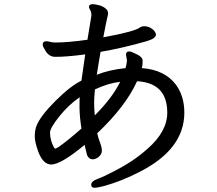

<svg xmlns="http://www.w3.org/2000/svg" viewBox="-20 -811 1040 922"><path d="M245.1 -97.2Q247.1 -97.2 261.2 -105Q307.1 -137.2 371.1 -193.8Q362.3 -250 361.8 -293.9Q361.8 -336.9 362.8 -344.2Q308.6 -307.1 264.4 -251.5Q220.2 -195.8 220.2 -174.8Q220.2 -136.7 240.2 -101.1Q242.2 -100.1 243.2 -98.6Q244.1 -97.2 245.1 -97.2ZM435.1 -256.8Q519 -340.8 557.1 -418Q501 -412.1 436 -381.8Q432.1 -345.7 432.1 -320.8Q432.1 -294.9 433.6 -277.3Q435.1 -259.8 435.1 -256.8ZM435.1 90.8Q418 90.8 418 76.2Q418 59.1 448.5 48.1Q479 37.1 520 15.1Q620.1 -34.7 688 -96.2Q783.2 -179.2 783.2 -270Q783.2 -413.1 638.2 -420.9Q584 -300.8 446.8 -170.9Q450.7 -151.9 460 -127.4Q469.2 -103 469.2 -87.9Q469.2 -70.8 454.6 -58.3Q439.9 -45.9 424.8 -45.9Q406.7 -45.9 397.9 -66.9L386.2 -115.2Q272.5 -21 226.1 -21Q187 -21 164.1 -82Q147 -127 147 -157.2Q147 -186 155.8 -208Q174.8 -254.9 246.3 -326.4Q317.9 -397.9 371.1 -423.8L389.2 -549.8Q298.3 -537.6 245.1 -538.1Q212.9 -538.1 194.8 -573.2Q189.9 -583 187.5 -586.4Q185.1 -589.8 185.1 -597.2Q185.1 -613.3 203.1 -612.8Q211.9 -612.8 220.9 -609.9Q230 -606.9 247.1 -606.9Q305.2 -606.9 399.9 -620.1L418.9 -735.8Q418.9 -753.9 413.1 -762.9Q407.2 -772 407.2 -777.8Q407.2 -791 425.8 -791Q438 -791 461.9 -784.2Q499 -770 499 -747.1Q499 -740.2 494.6 -723.6Q490.2 -707 476.1 -631.8Q627.9 -659.7 651.9 -679.2Q658.7 -684.1 670.9 -685.1Q692.9 -685.1 709.5 -673.1Q726.1 -661.1 729 -646Q729 -626 683.1 -612.8Q566.9 -579.6 462.9 -562Q458 -536.1 453.1 -504.2Q448.2 -472.2 444.8 -452.1Q505.9 -476.1 583 -483.9Q587.9 -502.9 589.8 -520L585 -547.9Q585 -564 600.1 -564Q608.9 -564 622.1 -557.1Q665 -540 665 -520Q665 -496.1 661.1 -483.9Q771 -476.1 825.2 -403.8Q865.2 -348.6 865.2 -270Q865.2 -93.3 647 16.1Q559.1 61 477.1 83Q446.3 90.8 435.1 90.8Z"/></svg>

Font: LXGW WenKai Screen R
Style: Regular
Weight: 400
Designer: Fontworks Inc.
Version: Version 1.235;May 31, 2022